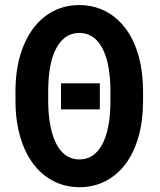

<svg xmlns="http://www.w3.org/2000/svg" viewBox="-20 -741 640 770"><path d="M380.4 -406.7V-302.2H224.6V-406.7ZM553.7 -373V-337.9Q553.7 -256.8 535.4 -192.4Q517.1 -127.9 483.2 -83Q449.2 -38.1 402.3 -14.2Q355.5 9.8 298.3 9.8Q253.9 9.8 214.6 -5.6Q175.3 -21 143.6 -50.3Q111.8 -79.6 89.1 -122.1Q66.4 -164.6 54.2 -218.8Q42 -272.9 42 -337.9V-373Q42 -454.1 60.8 -518.3Q79.6 -582.5 113.8 -627.7Q147.9 -672.9 194.8 -696.8Q241.7 -720.7 297.9 -720.7Q343.3 -720.7 382.6 -705.3Q421.9 -689.9 453.6 -660.4Q485.4 -630.9 507.8 -588.4Q530.3 -545.9 542 -491.7Q553.7 -437.5 553.7 -373ZM422.9 -337.9V-374Q422.9 -419.4 417.5 -456.8Q412.1 -494.1 401.6 -522.5Q391.1 -550.8 376 -570.1Q360.8 -589.4 341.3 -599.1Q321.8 -608.9 297.9 -608.9Q268.6 -608.9 245.6 -593.8Q222.7 -578.6 206.3 -548.8Q189.9 -519 181.6 -475.1Q173.3 -431.2 173.3 -374V-337.9Q173.3 -292 179 -254.6Q184.6 -217.3 195.1 -188.7Q205.6 -160.2 220.7 -140.6Q235.8 -121.1 255.6 -111.3Q275.4 -101.6 298.3 -101.6Q328.1 -101.6 351.1 -116.9Q374 -132.3 390.1 -162.1Q406.2 -191.9 414.6 -236.1Q422.9 -280.3 422.9 -337.9Z"/></svg>

Font: Roboto Condensed SemiBold
Style: Regular
Weight: 600
Designer: Christian Robertson
Foundry: Google
Version: Version 3.008; 2023